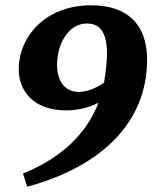

<svg xmlns="http://www.w3.org/2000/svg" viewBox="-20 -696 577 727"><path d="M83 11C374 -68 537 -240 537 -470C537 -603 463 -676 326 -676C149 -676 51 -555 51 -434C51 -351 107 -278 231 -278C273 -278 316 -288 353 -307C307 -188 211 -97 67 -39ZM279 -348C221 -348 196 -395 196 -450C196 -531 240 -607 309 -607C360 -607 385 -571 385 -493C385 -466 382 -433 374 -383C342 -361 308 -348 279 -348Z"/></svg>

Font: Caladea
Style: Bold Italic
Weight: 700
Italic angle: -9°
Designer: Carolina Giovagnoli and Andres Torresi
Foundry: Carolina Giovagnoli & Andres Torresi
Version: Version 1.001;hotconv 1.0.109;makeotfexe 2.5.65596